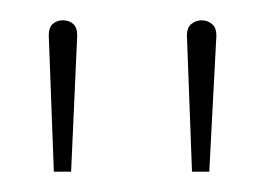

<svg xmlns="http://www.w3.org/2000/svg" viewBox="-20 -758 263 189"><path d="M164 -723 169 -589H186L193 -723Q193 -731 188.5 -734.5Q184 -738 178.5 -738Q173 -738 168.5 -734.5Q164 -731 164 -723ZM28 -723 33 -589H50L56 -723Q56 -731 52 -734.5Q48 -738 42 -738Q36 -738 32 -734.5Q28 -731 28 -723Z"/></svg>

Font: Advent Pro Thin
Style: Regular
Weight: 250
Version: Version 3.000